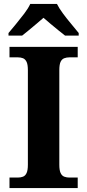

<svg xmlns="http://www.w3.org/2000/svg" viewBox="-20 -951 441 971"><path d="M28 0V-53H70Q84.6 -53 96.3 -57.5Q108 -62 114.5 -76Q121 -90 121 -118V-596Q121 -624.9 114.3 -638.4Q107.6 -652 96.3 -656.5Q85 -661 70 -661H28V-714H373V-661H331Q317.1 -661 305 -656.5Q293 -652 286.5 -638.5Q280 -624.9 280 -596V-118Q280 -90 286.5 -76Q293 -62 305 -57.5Q317.1 -53 331 -53H373V0ZM23 -784Q39 -803 60.5 -829Q82 -855 102.5 -882Q123 -909 133 -931H268Q279 -909 299 -882Q319 -855 341 -829Q363 -803 378 -784V-771H309Q295 -782 275 -798Q255 -814 235 -831Q215 -848 200 -861Q185 -848 165 -831Q145 -814 125.5 -798Q106 -782 92 -771H23Z"/></svg>

Font: Noto Serif Tamil
Style: Italic
Weight: 400
Italic angle: -12°
Designer: Indian Type Foundry, Tom Grace, and the Monotype Design Team
Foundry: Monotype Imaging Inc.
Version: Version 2.003